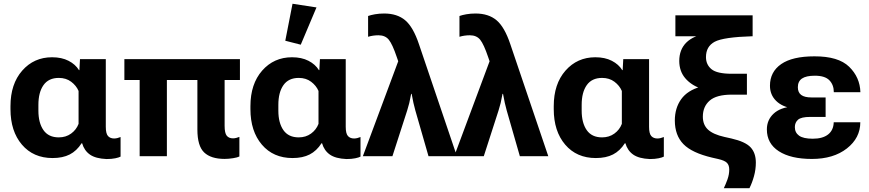

<svg xmlns="http://www.w3.org/2000/svg" viewBox="-20 -829 4610 1019"><path d="M259 9.8Q313.2 9.8 350.1 -9.2Q387 -28.1 413.1 -68.8H415.8Q427 -29.8 457.4 -8.5Q487.8 12.7 545.4 15.1Q572.5 15.1 592.2 11Q611.8 6.8 619.9 2.2V-101.8Q612.1 -98.4 602.9 -96.2Q593.8 -94 585.9 -94Q565.2 -94 553.3 -106.9Q541.5 -119.9 541.5 -156V-515.1H404.5L401.4 -456.8H399.2Q380.4 -487.5 343.9 -506.3Q307.4 -525.1 256.3 -525.1Q160.2 -525.1 97.9 -454.2Q35.6 -383.3 35.6 -265.6V-249.8Q35.6 -132.6 96.3 -61.4Q157 9.8 259 9.8ZM292 -99.9Q237.5 -99.9 210.7 -138.3Q183.8 -176.8 183.8 -241.9V-272.5Q183.8 -338.9 210.8 -377.2Q237.8 -415.5 292.2 -415.5Q330.8 -415.5 357.8 -395.1Q384.8 -374.8 397 -346.2V-171.6Q385 -140.1 357.3 -120Q329.6 -99.9 292 -99.9Z M640.1 -404.3H1253.4V-515.1H640.1ZM721.2 0H865.7V-455.6H721.2ZM1172.4 14.4Q1193.6 14.4 1217.4 10.5Q1241.2 6.6 1250.5 1.5V-102.5Q1244.1 -99.6 1234.4 -97.2Q1224.6 -94.7 1216.8 -94.7Q1194.6 -94.7 1183.3 -108.8Q1172.1 -122.8 1172.1 -160.9V-455.6H1027.6V-141.1Q1027.6 -54.2 1063.6 -19.9Q1099.6 14.4 1172.4 14.4Z M1532.5 9.8Q1586.7 9.8 1623.5 -9.2Q1660.4 -28.1 1686.5 -68.8H1689.2Q1700.4 -29.8 1730.8 -8.5Q1761.2 12.7 1818.8 15.1Q1845.9 15.1 1865.6 11Q1885.3 6.8 1893.3 2.2V-101.8Q1885.5 -98.4 1876.3 -96.2Q1867.2 -94 1859.4 -94Q1838.6 -94 1826.8 -106.9Q1814.9 -119.9 1814.9 -156V-515.1H1678L1674.8 -456.8H1672.6Q1653.8 -487.5 1617.3 -506.3Q1580.8 -525.1 1529.8 -525.1Q1433.6 -525.1 1371.3 -454.2Q1309.1 -383.3 1309.1 -265.6V-249.8Q1309.1 -132.6 1369.8 -61.4Q1430.4 9.8 1532.5 9.8ZM1565.4 -99.9Q1511 -99.9 1484.1 -138.3Q1457.3 -176.8 1457.3 -241.9V-272.5Q1457.3 -338.9 1484.3 -377.2Q1511.2 -415.5 1565.7 -415.5Q1604.2 -415.5 1631.2 -395.1Q1658.2 -374.8 1670.4 -346.2V-171.6Q1658.4 -140.1 1630.7 -120Q1603 -99.9 1565.4 -99.9ZM1576.2 -591.8 1659.7 -789.6 1532.5 -809.1 1494.1 -612.8Z M1905.8 0H2062.7L2141.1 -242.9Q2148.4 -267.3 2152.1 -281.9Q2155.8 -296.4 2162.1 -330.8H2164.8Q2171.4 -295.7 2174.2 -283Q2177 -270.3 2184.3 -242.9L2254.2 0H2405L2203.6 -594.2Q2173.1 -685.5 2130.5 -721.4Q2087.9 -757.3 2019 -757.3Q1992.9 -757.3 1970.2 -753.3Q1947.5 -749.3 1933.6 -744.1V-633.8Q1946 -637.7 1960.6 -639.8Q1975.1 -641.8 1988.8 -641.8Q2024.7 -641.8 2043.8 -617.8Q2063 -593.8 2085.9 -525.9L2093.5 -503.9Z M2390.6 0H2547.6L2626 -242.9Q2633.3 -267.3 2637 -281.9Q2640.6 -296.4 2647 -330.8H2649.7Q2656.2 -295.7 2659.1 -283Q2661.9 -270.3 2669.2 -242.9L2739 0H2889.9L2688.5 -594.2Q2658 -685.5 2615.4 -721.4Q2572.8 -757.3 2503.9 -757.3Q2477.8 -757.3 2455.1 -753.3Q2432.4 -749.3 2418.5 -744.1V-633.8Q2430.9 -637.7 2445.4 -639.8Q2460 -641.8 2473.6 -641.8Q2509.5 -641.8 2528.7 -617.8Q2547.9 -593.8 2570.8 -525.9L2578.4 -503.9Z M3142.3 9.8Q3196.5 9.8 3233.4 -9.2Q3270.3 -28.1 3296.4 -68.8H3299.1Q3310.3 -29.8 3340.7 -8.5Q3371.1 12.7 3428.7 15.1Q3455.8 15.1 3475.5 11Q3495.1 6.8 3503.2 2.2V-101.8Q3495.4 -98.4 3486.2 -96.2Q3477.1 -94 3469.2 -94Q3448.5 -94 3436.6 -106.9Q3424.8 -119.9 3424.8 -156V-515.1H3287.8L3284.7 -456.8H3282.5Q3263.7 -487.5 3227.2 -506.3Q3190.7 -525.1 3139.6 -525.1Q3043.5 -525.1 2981.2 -454.2Q2918.9 -383.3 2918.9 -265.6V-249.8Q2918.9 -132.6 2979.6 -61.4Q3040.3 9.8 3142.3 9.8ZM3175.3 -99.9Q3120.8 -99.9 3094 -138.3Q3067.1 -176.8 3067.1 -241.9V-272.5Q3067.1 -338.9 3094.1 -377.2Q3121.1 -415.5 3175.5 -415.5Q3214.1 -415.5 3241.1 -395.1Q3268.1 -374.8 3280.3 -346.2V-171.6Q3268.3 -140.1 3240.6 -120Q3212.9 -99.9 3175.3 -99.9Z M3821.5 169.9H3957.5Q3971.9 141.4 3981.7 105.8Q3991.5 70.3 3991.5 33.9Q3991.5 -17.1 3963.6 -47.1Q3935.8 -77.1 3861.8 -94L3824.7 -102.3Q3765.1 -115.7 3737.7 -141Q3710.2 -166.3 3710.2 -210Q3710.2 -263.2 3746.2 -294.9Q3782.2 -326.7 3863.8 -326.7H3944.1V-437.5H3863.8Q3785.6 -437.5 3756.2 -461.7Q3726.8 -485.8 3726.8 -525.9Q3726.8 -582.5 3772.9 -607.3Q3819.1 -632.1 3974.4 -636.7V-747.6H3564.5V-636.7H3731.7V-651.4Q3659.7 -640.1 3622.3 -602.9Q3585 -565.7 3585 -505.1Q3585.4 -451.2 3616.1 -414.7Q3646.7 -378.2 3699.7 -358.9V-369.1Q3628.9 -349.6 3595.2 -302.5Q3561.5 -255.4 3561.5 -189Q3561.8 -110.6 3607.1 -64.1Q3652.3 -17.6 3759.5 7.6L3791.5 14.9Q3825.9 22.7 3838.1 35.2Q3850.3 47.6 3850.3 70.6Q3850.3 96.9 3841.1 122.7Q3831.8 148.4 3821.5 169.9Z M4288.8 14.6Q4403.3 14.6 4474.6 -41.1Q4545.9 -96.9 4545.9 -180.2H4404.8Q4403.8 -138.2 4375.1 -115.5Q4346.4 -92.8 4293.7 -92.8Q4243.4 -92.8 4220.9 -109Q4198.5 -125.2 4198.5 -154.3Q4198.5 -178.7 4215.3 -193.6Q4232.2 -208.5 4279.8 -208.5H4361.8V-311.8H4287.1Q4249.8 -311.8 4232.1 -325.2Q4214.4 -338.6 4214.4 -366Q4214.4 -397 4236.2 -412.1Q4258.1 -427.2 4304.7 -427.2Q4358.2 -427.2 4381.7 -403Q4405.3 -378.7 4405.3 -339.8H4546.4Q4543.9 -418.9 4486.7 -474.7Q4429.4 -530.5 4302.2 -530Q4185.3 -530 4125.9 -488.8Q4066.4 -447.5 4066.4 -374Q4066.4 -326.2 4098.9 -293.9Q4131.3 -261.7 4188.5 -253.4V-264.2Q4121.1 -258.8 4085.6 -225.6Q4050 -192.4 4050 -142.1Q4050 -67.4 4113.4 -26.4Q4176.8 14.6 4288.8 14.6Z"/></svg>

Font: Roboto Flex
Style: Regular
Weight: 400
Designer: Berlow after Robertson
Foundry: Google
Version: Version 3.200;gftools[0.9.32]